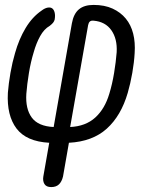

<svg xmlns="http://www.w3.org/2000/svg" viewBox="-20 -580 640 780"><path d="M188 180Q168 180 160.5 167.5Q153 155 156 137L180 0Q87 -5 47 -58Q7 -111 12 -203Q15 -241 22.5 -284Q30 -327 41 -364Q57 -421 84 -466Q111 -511 149 -537Q162 -547 173.5 -549Q185 -551 192 -546Q199 -541 202 -529Q205 -517 202 -500Q200 -493 195.5 -487.5Q191 -482 182 -475Q159 -462 143 -433Q127 -404 117 -368Q105 -329 97.5 -283.5Q90 -238 87 -199Q83 -138 109 -102.5Q135 -67 198 -64L272 -485Q279 -524 300.5 -542Q322 -560 360 -560Q405 -560 437.5 -545Q470 -530 491 -504.5Q512 -479 521 -443.5Q530 -408 527 -364Q525 -327 517.5 -284Q510 -241 499 -203Q472 -110 414 -57.5Q356 -5 260 0L236 137Q231 158 219.5 169Q208 180 188 180ZM338 -478 265 -64Q328 -67 367 -102.5Q406 -138 424 -199Q436 -238 443.5 -283.5Q451 -329 454 -368Q457 -422 432.5 -457Q408 -492 360 -496Q350 -497 345 -492.5Q340 -488 338 -478Z"/></svg>

Font: Maple Mono NL Light
Style: Italic
Weight: 300
Italic angle: -10°
Monospace: yes
Designer: subframe7536
Version: Version 7.000